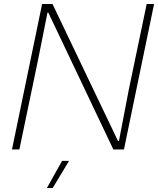

<svg xmlns="http://www.w3.org/2000/svg" viewBox="-20 -749 792 962"><path d="M40 0 191 -729H243L571 -43H576L626 -303L715 -729H752L601 0H548L222 -686H218L168 -436L77 0ZM215 193 291 57H326L244 193Z"/></svg>

Font: Mona Sans
Style: Italic
Weight: 200
Italic angle: -11.6951°
Designer: Deni Anggara
Foundry: GitHub
Version: Version 2.000